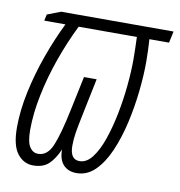

<svg xmlns="http://www.w3.org/2000/svg" viewBox="-66 -592 623 663"><g transform="rotate(10 245.0 -260.0)"><path d="M92.3 9.8Q59.1 9.8 37.1 -18.6Q15.1 -46.9 15.1 -109.9Q15.1 -169.4 29.3 -235.8Q43.5 -302.2 66.9 -367.4Q90.3 -432.6 118.2 -489.3H43.9L48.8 -511.7L96.2 -529.8H490.2L481.4 -489.3H412.6Q413.6 -472.7 414.6 -451.9Q415.5 -431.2 415.5 -411.1Q415.5 -362.8 409.4 -306.2Q403.3 -249.5 390.6 -193.8Q377.9 -138.2 357.9 -92Q337.9 -45.9 309.8 -18.1Q281.7 9.8 244.6 9.8Q215.3 9.8 198.5 -8.3Q181.6 -26.4 181.6 -62Q167 -27.8 147.2 -9Q127.4 9.8 92.3 9.8ZM102.5 -32.7Q135.7 -32.7 152.8 -74.5Q169.9 -116.2 187.5 -200.7L212.9 -321.3H257.3L232.4 -200.7Q222.7 -154.3 218.5 -129.2Q214.4 -104 214.4 -81.1Q214.4 -32.7 247.6 -32.7Q272.5 -32.7 292 -58.1Q311.5 -83.5 326.2 -125.5Q340.8 -167.5 350.8 -217.8Q360.8 -268.1 365.7 -318.8Q370.6 -369.6 370.6 -412.1Q370.6 -431.2 369.9 -451.7Q369.1 -472.2 368.7 -489.3H164.6Q135.3 -430.2 111.8 -364Q88.4 -297.9 75 -232.2Q61.5 -166.5 61.5 -109.4Q61.5 -67.4 72.8 -50Q84 -32.7 102.5 -32.7Z"/></g></svg>

Font: Open Sans Condensed Light
Style: Italic
Weight: 300
Width: 3
Italic angle: -12°
Designer: Monotype Design Team
Foundry: Monotype Imaging Inc.
Version: Version 3.000; ttfautohint (v1.8.4)